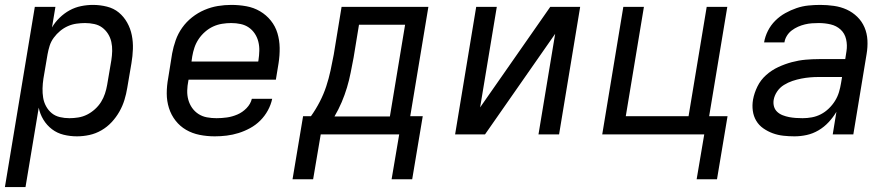

<svg xmlns="http://www.w3.org/2000/svg" viewBox="-24 -548 3644 783"><path d="M-4 215 118 -520H202L188 -436Q200 -457 219 -475.5Q238 -494 260 -506Q282 -518 306.5 -523Q331 -528 355 -528Q384 -528 412 -521Q440 -514 460.5 -497Q481 -480 494.5 -456Q508 -432 513.5 -404.5Q519 -377 518 -348Q517 -319 512 -290L495 -190Q491 -165 483.5 -140.5Q476 -116 463 -93Q450 -70 431.5 -50Q413 -30 389.5 -16.5Q366 -3 340.5 2.5Q315 8 290 8Q262 8 235.5 1.5Q209 -5 188 -21Q167 -37 153 -60Q139 -83 134 -109L80 215ZM259 -66Q277 -66 295.5 -69Q314 -72 331 -80.5Q348 -89 363 -102.5Q378 -116 388 -132Q398 -148 404 -166Q410 -184 413 -202L430 -302Q433 -321 433.5 -340Q434 -359 430 -377Q426 -395 416.5 -410Q407 -425 393 -435.5Q379 -446 360.5 -450Q342 -454 323 -454Q306 -454 288 -451.5Q270 -449 253 -441.5Q236 -434 221.5 -422Q207 -410 195.5 -394.5Q184 -379 178.5 -361.5Q173 -344 170 -327L153 -227Q150 -207 149.5 -187.5Q149 -168 152 -149.5Q155 -131 164 -114.5Q173 -98 187 -86.5Q201 -75 220 -70.5Q239 -66 259 -66Z M852 8Q820 8 790 2Q760 -4 735 -18.5Q710 -33 692 -56Q674 -79 665 -107.5Q656 -136 656 -167Q656 -198 662 -230L678 -330Q683 -357 692.5 -384Q702 -411 719 -435Q736 -459 759.5 -477.5Q783 -496 810 -507.5Q837 -519 864.5 -523.5Q892 -528 919 -528Q951 -528 981 -522.5Q1011 -517 1036.5 -502Q1062 -487 1080.5 -464Q1099 -441 1107.5 -412.5Q1116 -384 1116.5 -353Q1117 -322 1112 -290L1101 -223H745L744 -218Q740 -198 739.5 -178.5Q739 -159 744 -141Q749 -123 759.5 -108Q770 -93 785.5 -83Q801 -73 820 -69.5Q839 -66 859 -66Q880 -66 901.5 -69Q923 -72 944 -81Q965 -90 981.5 -107Q998 -124 1003 -145H1086Q1081 -121 1068.5 -98Q1056 -75 1037.5 -56.5Q1019 -38 996 -25.5Q973 -13 949 -5.5Q925 2 900.5 5Q876 8 852 8ZM757 -297H1029L1030 -302Q1033 -322 1033.5 -341Q1034 -360 1029.5 -378Q1025 -396 1015 -411Q1005 -426 990.5 -436Q976 -446 957.5 -450Q939 -454 919 -454Q901 -454 882 -451Q863 -448 845.5 -440Q828 -432 812.5 -418.5Q797 -405 786 -388.5Q775 -372 769 -354Q763 -336 760 -318Z M1169 183 1212 -74H1244Q1264 -102 1280 -133Q1296 -164 1306.5 -196Q1317 -228 1324 -260.5Q1331 -293 1337 -325L1369 -520H1723L1649 -74H1700L1657 183H1573L1604 0H1284L1253 183ZM1340 -73H1566L1628 -447H1440L1418 -313Q1412 -282 1406 -251.5Q1400 -221 1391 -191Q1382 -161 1369.5 -131.5Q1357 -102 1340 -73Z M1832 0 1918 -520H2002L1934 -110L2220 -520H2342L2256 0H2172L2240 -410L1954 0Z M2817 183 2848 0H2432L2518 -520H2602L2528 -74H2784L2858 -520H2942L2868 -74H2943L2900 183Z M3216 8Q3193 8 3170.5 5.5Q3148 3 3127.5 -4.5Q3107 -12 3089 -24.5Q3071 -37 3060 -55.5Q3049 -74 3046 -96.5Q3043 -119 3047 -142Q3052 -169 3065 -195.5Q3078 -222 3100.5 -242Q3123 -262 3150 -274.5Q3177 -287 3205 -294.5Q3233 -302 3261 -304.5Q3289 -307 3316 -307H3423L3428 -339Q3432 -364 3426.5 -388Q3421 -412 3404 -427.5Q3387 -443 3363.5 -448.5Q3340 -454 3315 -454Q3301 -454 3287 -453Q3273 -452 3258.5 -448.5Q3244 -445 3230.5 -439Q3217 -433 3205 -424Q3193 -415 3185 -402Q3177 -389 3175 -375H3092Q3096 -399 3107.5 -422Q3119 -445 3137.5 -463.5Q3156 -482 3178.5 -494.5Q3201 -507 3224.5 -515Q3248 -523 3272.5 -525.5Q3297 -528 3321 -528Q3349 -528 3377 -524Q3405 -520 3429 -509Q3453 -498 3472 -479.5Q3491 -461 3501.5 -436.5Q3512 -412 3513.5 -384Q3515 -356 3510 -327L3456 0H3372L3387 -92Q3374 -70 3355.5 -50Q3337 -30 3314 -16.5Q3291 -3 3266 2.5Q3241 8 3216 8ZM3249 -66Q3268 -66 3287 -69.5Q3306 -73 3323.5 -82Q3341 -91 3356 -105.5Q3371 -120 3381.5 -137Q3392 -154 3397.5 -172.5Q3403 -191 3406 -210L3410 -234H3315Q3297 -234 3279.5 -232.5Q3262 -231 3244 -227.5Q3226 -224 3208 -218Q3190 -212 3173 -201.5Q3156 -191 3145 -174.5Q3134 -158 3131 -140Q3129 -126 3132.5 -113.5Q3136 -101 3145.5 -92Q3155 -83 3168 -78Q3181 -73 3194 -70.5Q3207 -68 3221 -67Q3235 -66 3249 -66Z"/></svg>

Font: Iosevka Aile Oblique
Style: Regular
Weight: 400
Italic angle: -9°
Designer: Belleve Invis
Foundry: Belleve Invis
Version: Version 31.1.0; ttfautohint (v1.8.4)